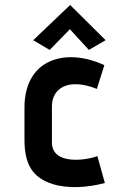

<svg xmlns="http://www.w3.org/2000/svg" viewBox="-20 -739 482 769"><path d="M370 -114C335 -99 188 -73 188 -169V-314C188 -382 249 -430 368 -383L398 -478C243 -550 78 -503 78 -308V-180C78 -79 111 -28 190 -2C251 17 329 13 400 -6ZM403 -578 261 -719 113 -578 179 -539 260 -622 336 -539Z"/></svg>

Font: Advent Pro
Style: Bold
Weight: 700
Designer: Andreas Kalpakidis
Foundry: Andreas Kalpakidis
Version: Version 2.002 2008